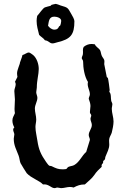

<svg xmlns="http://www.w3.org/2000/svg" viewBox="-20 -930 645 991"><path d="M566 -303C566 -325 557 -347 557 -368C557 -377 560 -384 560 -392C560 -399 555 -404 554 -410C551 -424 555 -446 544 -456C545 -459 546 -463 546 -466C546 -471 539 -522 537 -527L531 -533L518 -599C518 -606 520 -613 518 -620C516 -627 508 -635 505 -643C501 -652 501 -663 496 -672C489 -682 473 -690 470 -701C464 -702 458 -703 452 -703C437 -703 423 -697 412 -688C409 -683 408 -677 408 -671C408 -665 409 -658 408 -652C408 -644 402 -638 402 -630C402 -624 409 -621 409 -612C409 -580 416 -535 434 -507C428 -484 444 -464 444 -443C444 -435 438 -428 438 -420C442 -409 447 -395 447 -383C447 -372 444 -362 444 -351C444 -343 451 -341 451 -334C451 -328 447 -323 447 -317C447 -306 454 -296 454 -285C454 -266 438 -252 438 -233C438 -224 444 -217 444 -208C444 -207 426 -150 425 -146C402 -126 391 -94 363 -78C354 -73 343 -73 334 -69C321 -62 332 -56 305 -56C279 -56 270 -61 247 -72C243 -74 238 -73 234 -75C229 -78 222 -89 218 -94C191 -133 180 -157 173 -204C170 -227 163 -251 163 -275C163 -288 167 -300 167 -313C167 -332 160 -351 160 -370C160 -389 173 -407 173 -425C173 -435 167 -444 167 -454C167 -462 170 -470 170 -478C170 -516 180 -546 180 -574C180 -599 170 -630 151 -646C146 -649 135 -659 129 -659C118 -659 107 -648 96 -646C93 -632 87 -620 83 -607C84 -601 68 -569 68 -552C68 -546 69 -539 70 -533L57 -507C60 -504 61 -500 61 -495C61 -483 54 -472 54 -460C54 -446 57 -431 57 -417C57 -400 55 -384 55 -367C55 -360 56 -353 57 -346C52 -332 44 -324 44 -308C44 -295 48 -283 54 -272C50 -269 48 -265 48 -260C48 -252 54 -244 54 -236C54 -229 51 -221 51 -214C51 -179 65 -157 76 -127C81 -114 81 -100 86 -88C88 -83 115 -40 118 -36C142 -10 182 1 202 22C231 18 243 41 262 41C267 41 271 38 276 38C283 38 289 41 296 41C311 41 326 35 341 35C348 35 354 36 360 38C378 28 395 22 416 22H418C435 6 454 -8 467 -27C477 -43 491 -56 505 -69C503 -76 505 -84 512 -88V-90C512 -106 515 -97 521 -107C524 -112 522 -118 525 -123C533 -144 544 -161 544 -184C544 -194 542 -204 544 -214C546 -225 554 -235 557 -246C561 -262 566 -286 566 -303ZM364 -821C364 -830 354 -848 349 -856C329 -890 334 -890 292 -902C288 -904 271 -910 268 -910C263 -910 252 -906 246 -905L241 -900C232 -897 222 -896 212 -892C201 -888 182 -858 172 -848C170 -839 169 -830 169 -822C169 -797 176 -774 182 -750C191 -740 204 -734 212 -722C232 -720 235 -706 251 -706C260 -706 268 -710 277 -712C345 -728 364 -751 364 -821ZM296 -822C296 -816 293 -802 290 -797L285 -794C280 -783 275 -777 261 -777C248 -777 236 -786 228 -797C232 -818 232 -844 260 -844C273 -844 296 -838 296 -822Z"/></svg>

Font: Margarine
Style: Regular
Weight: 400
Designer: Astigmatic (AOETI)
Foundry: Astigmatic (AOETI)
Version: Version 1.000